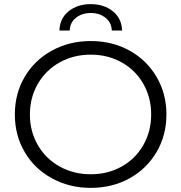

<svg xmlns="http://www.w3.org/2000/svg" viewBox="-20 -905 879 931"><path d="M420 6Q316 6 231.5 -40.5Q147 -87 99.5 -168Q52 -249 52 -350Q52 -451 99.5 -532Q147 -613 231.5 -659.5Q316 -706 420 -706Q524 -706 607.5 -660Q691 -614 739 -532.5Q787 -451 787 -350Q787 -249 739 -167.5Q691 -86 607.5 -40Q524 6 420 6ZM420 -60Q503 -60 570 -97.5Q637 -135 675 -201.5Q713 -268 713 -350Q713 -432 675 -498.5Q637 -565 570 -602.5Q503 -640 420 -640Q337 -640 269.5 -602.5Q202 -565 163.5 -498.5Q125 -432 125 -350Q125 -268 163.5 -201.5Q202 -135 269.5 -97.5Q337 -60 420 -60ZM572 -757H522Q521 -795 492 -818.5Q463 -842 420 -842Q377 -842 348 -818.5Q319 -795 318 -757H268Q270 -816 313 -850.5Q356 -885 420 -885Q484 -885 527 -850.5Q570 -816 572 -757Z"/></svg>

Font: APTA Sans Regular
Style: Regular
Weight: 400
Version: Version 7.200